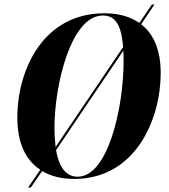

<svg xmlns="http://www.w3.org/2000/svg" viewBox="-20 -784 752 853"><path d="M105 49H117L167 -24C206 -1 254 11 309 11C585 11 694 -258 694 -459C694 -564 661 -635 607 -676L666 -764H655L599 -682C557 -712 503 -725 443 -725C174 -725 57 -477 57 -261C57 -149 94 -72 159 -30ZM222 -218C222 -400 293 -715 437 -715C491 -715 519 -676 527 -575L227 -131C224 -156 222 -185 222 -218ZM325 1C278 1 244 -33 229 -117L528 -559C529 -544 529 -528 529 -510C529 -313 462 1 325 1Z"/></svg>

Font: Noto Serif Display Condensed ExtraBold
Style: Italic
Weight: 800
Width: 3
Italic angle: -12°
Designer: Monotype Design Team
Foundry: Monotype Imaging Inc.
Version: Version 2.009